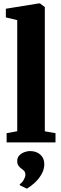

<svg xmlns="http://www.w3.org/2000/svg" viewBox="-20 -839 362 1131"><path d="M81.5 -66V-720.5L14.5 -736.5V-787.5L209 -819H215L244 -797.5V-65.5L307 -54.5V0H19V-54.5ZM241 128.5Q240.5 161 223.2 189.8Q206 218.5 182.5 239.5Q159 260.5 139 272H137.5L97.5 252.5L96 246Q109 239 119.2 221.2Q129.5 203.5 129.5 192.5Q129.5 176.5 123 169Q116.5 161.5 107 155Q97.5 148.5 89.5 138Q81.5 127.5 81.5 109.5Q81.5 88.5 94.5 75.8Q107.5 63 124.5 57Q141.5 51 154 51H157.5Q194 51 217.5 71.8Q241 92.5 241 128.5Z"/></svg>

Font: Merriweather 48pt Black
Style: Regular
Weight: 900
Version: Version 2.100